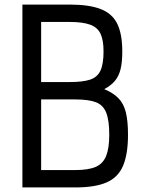

<svg xmlns="http://www.w3.org/2000/svg" viewBox="-20 -820 640 840"><path d="M78 0V-800H284Q371 -800 421.5 -780Q472 -760 493.5 -715Q515 -670 515 -595Q515 -548 507.5 -517.5Q500 -487 483 -466.5Q466 -446 436 -430Q475 -414 498 -390.5Q521 -367 530.5 -329Q540 -291 540 -231Q540 -146 518.5 -95Q497 -44 446.5 -22Q396 0 309 0ZM160 -76H309Q367 -76 399 -90Q431 -104 444.5 -138Q458 -172 458 -231Q458 -294 444.5 -327.5Q431 -361 399 -373Q367 -385 309 -385H160ZM160 -461H284Q342 -461 374 -471.5Q406 -482 419.5 -511Q433 -540 433 -595Q433 -644 420 -672Q407 -700 374.5 -712Q342 -724 284 -724H160Z"/></svg>

Font: Victor Mono Thin Medium
Style: Regular
Weight: 500
Monospace: yes
Version: Version 1.561;gftools[0.9.30]